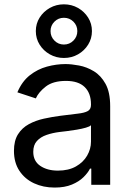

<svg xmlns="http://www.w3.org/2000/svg" viewBox="-20 -846 602 879"><path d="M230 12.7Q178.2 12.7 136 -6.8Q93.8 -26.4 68.8 -64Q43.9 -101.6 43.9 -155.3Q43.9 -202.1 62.5 -231.4Q81.1 -260.7 112.1 -277.6Q143.1 -294.4 180.7 -302.7Q218.3 -311 256.3 -315.9Q305.2 -322.3 335.9 -325.7Q366.7 -329.1 381.6 -337.4Q396.5 -345.7 396.5 -365.7V-368.7Q396.5 -419.4 367.7 -447.5Q338.9 -475.6 282.2 -475.6Q223.1 -475.6 189.9 -450Q156.7 -424.3 144 -395.5L59.6 -423.3Q80.6 -473.1 116.2 -501.2Q151.9 -529.3 194.8 -541Q237.8 -552.7 279.8 -552.7Q307.1 -552.7 342 -546.1Q377 -539.6 409.4 -520Q441.9 -500.5 463.1 -462.2Q484.4 -423.8 484.4 -359.9V0H397.9V-74.2H392.1Q382.8 -55.2 362.3 -34.9Q341.8 -14.6 309.1 -1Q276.4 12.7 230 12.7ZM245.1 -64.9Q293.9 -64.9 327.6 -84Q361.3 -103 378.9 -133.5Q396.5 -164.1 396.5 -197.3V-272.9Q391.1 -266.6 373 -261.5Q355 -256.3 331.8 -252.4Q308.6 -248.5 286.9 -245.8Q265.1 -243.2 252.4 -241.7Q220.7 -237.8 193.1 -228.3Q165.5 -218.8 148.9 -200.4Q132.3 -182.1 132.3 -150.9Q132.3 -108.4 164.3 -86.7Q196.3 -64.9 245.1 -64.9ZM272.5 -580.6Q237.3 -580.6 208 -597.2Q178.7 -613.8 161.4 -641.6Q144 -669.4 144 -703.6Q144 -737.8 161.4 -765.4Q178.7 -793 208 -809.6Q237.3 -826.2 272.5 -826.2Q308.1 -826.2 337.2 -809.6Q366.2 -793 383.5 -765.4Q400.9 -737.8 400.9 -703.6Q400.9 -669.4 383.5 -641.6Q366.2 -613.8 337.2 -597.2Q308.1 -580.6 272.5 -580.6ZM272.5 -642.1Q298.3 -642.1 316.2 -660.2Q334 -678.2 334 -703.6Q334 -729 316.2 -746.8Q298.3 -764.6 272.5 -764.6Q247.1 -764.6 229.2 -746.8Q211.4 -729 211.4 -703.6Q211.4 -678.2 229.2 -660.2Q247.1 -642.1 272.5 -642.1Z"/></svg>

Font: Inter-Regular
Style: Regular
Weight: 400
Designer: Rasmus Andersson
Foundry: rsms
Version: Version 4.000;git-a52131595